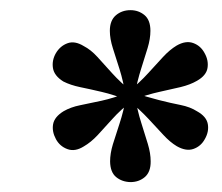

<svg xmlns="http://www.w3.org/2000/svg" viewBox="-20 -608 440 380"><path d="M384.9 -502.9Q393.1 -488.5 390.7 -473.5Q388.3 -458.5 369.7 -448Q356.4 -440.3 337.6 -435.7Q318.8 -431.2 295.2 -426.1Q271.6 -420.9 242.7 -410.4L232.9 -425.5Q256.7 -444.8 273.1 -463Q289.6 -481.2 302.8 -495.4Q316 -509.6 329.4 -517.7Q347.6 -528.2 362.4 -522.8Q377.2 -517.5 384.9 -502.9ZM385.4 -332.7Q377.6 -318.4 363 -313.3Q348.4 -308.1 329.8 -318.7Q316.5 -326.7 303.4 -340.9Q290.4 -355.2 273.9 -372.7Q257.5 -390.3 234.1 -410L242.3 -425.5Q271.2 -415.8 294.8 -409.9Q318.4 -403.9 337.4 -400.2Q356.4 -396.4 369.7 -387.9Q388.7 -377.5 391.3 -362.4Q393.9 -347.4 385.4 -332.7ZM238.2 -247.6Q221.5 -248 209.9 -257.5Q198.2 -267.1 197.9 -288.5Q197.9 -304.2 203.4 -322.4Q209 -340.5 216.7 -363.8Q224.5 -387.2 230 -417.7H247.2Q251.9 -388.8 259.5 -365.2Q267.1 -341.7 272.6 -323.1Q278.2 -304.6 278.2 -288.8Q278.5 -267.9 266.8 -257.7Q255 -247.6 238.2 -247.6ZM90.7 -332.6Q82.5 -347.8 85.1 -362.2Q87.7 -376.7 105.9 -387.9Q120 -396 138.4 -399.7Q156.8 -403.5 180.8 -408.6Q204.8 -413.8 233.7 -425.1L242.7 -409.2Q218.9 -391.1 202.7 -372.9Q186.4 -354.7 173.2 -340.5Q159.9 -326.3 145.8 -318.2Q128.4 -307.3 113.4 -312.9Q98.4 -318.4 90.7 -332.6ZM90.6 -502.8Q99.1 -517.1 113.6 -522.4Q128 -527.7 145.8 -516.8Q159.9 -509.5 172.8 -495.3Q185.6 -481.1 202.1 -462.9Q218.5 -444.7 242.3 -425.5L233.7 -409.2Q205.5 -420.5 181.8 -426Q158 -431.6 138.8 -435.5Q119.6 -439.5 105.4 -446.7Q87.2 -458 84.8 -473.3Q82.4 -488.5 90.6 -502.8ZM238.2 -587.9Q254.1 -587.9 265.9 -578.2Q277.7 -568.4 277.7 -547Q277.7 -531.3 272.2 -513.1Q266.6 -495 259.3 -471.8Q251.9 -448.7 245.9 -417.7H228.8Q224 -447.5 216.7 -470.7Q209.3 -493.8 203.4 -512.5Q197.4 -531.3 197.4 -547Q197.4 -567.6 209.4 -577.8Q221.4 -587.9 238.2 -587.9Z"/></svg>

Font: Playfair 5pt SemiExpanded Light 12pt
Style: Italic
Weight: 300
Italic angle: -15.6°
Version: Version 2.000;gftools[0.9.28]